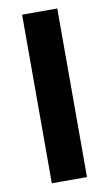

<svg xmlns="http://www.w3.org/2000/svg" viewBox="-82 -742 446 785"><g transform="rotate(-10 141.0 -350.0)"><path d="M68 -700H214V0H68Z"/></g></svg>

Font: Play
Style: Bold
Weight: 700
Designer: Jonas Hecksher (Cyrillic expansion: Cyreal)
Foundry: Jonas Hecksher, Playtype, e-types AS
Version: Version 2.101; ttfautohint (v1.5.65-e2d9)